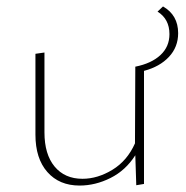

<svg xmlns="http://www.w3.org/2000/svg" viewBox="-20 -573 578 596"><path d="M533 -470Q533 -427 504.5 -396.5Q476 -366 427 -353V-2L403 2L400 -91Q370 -44 323 -20.5Q276 3 227 3Q164 3 127 -39Q90 -81 90 -155V-406L118 -410V-162Q118 -94 149.5 -56Q181 -18 236 -18Q283 -18 329 -46Q375 -74 399 -128L400 -366Q450 -376 478 -402Q506 -428 506 -467Q506 -514 469 -537L486 -553Q533 -526 533 -470Z"/></svg>

Font: EauTestInfant Extralight
Style: Regular
Weight: 250
Designer: Christian Thalmann (Catharsis Fonts)
Version: Version 0.001;PS 000.001;hotconv 1.0.88;makeotf.lib2.5.64775